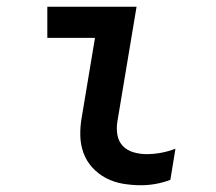

<svg xmlns="http://www.w3.org/2000/svg" viewBox="-20 -540 640 568"><path d="M397 8Q370 8 343.5 3.5Q317 -1 294 -13Q271 -25 253.5 -44Q236 -63 227 -87.5Q218 -112 217.5 -139.5Q217 -167 222 -194L261 -428H120V-520H384L327 -179Q324 -159 327.5 -140Q331 -121 343.5 -108Q356 -95 375 -89.5Q394 -84 413 -84Q435 -84 456.5 -88Q478 -92 499 -100L484 -8Q463 0 441 4Q419 8 397 8Z"/></svg>

Font: Iosevka SmBd Ex Obl
Style: Regular
Weight: 600
Width: 7
Italic angle: -9°
Monospace: yes
Designer: Belleve Invis
Foundry: Belleve Invis
Version: Version 32.5.0; ttfautohint (v1.8.4)